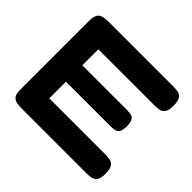

<svg xmlns="http://www.w3.org/2000/svg" viewBox="-163 -887 1093 1093"><g transform="rotate(45 383.5 -340.5)"><path d="M128 9Q92 9 76 -1.5Q60 -12 56.5 -30Q53 -48 53 -67V-614Q53 -658 70 -674Q87 -690 131 -690H659Q679 -690 696 -686.5Q713 -683 724 -667Q735 -651 735 -613Q735 -577 724 -561Q713 -545 695.5 -541.5Q678 -538 658 -538H205V-409H561Q581 -409 596.5 -406Q612 -403 621 -389Q630 -375 630 -342Q630 -311 621 -297Q612 -283 596 -280Q580 -277 559 -277H205V-143H659Q679 -143 696 -139Q713 -135 724 -119.5Q735 -104 735 -66Q735 -30 724 -14Q713 2 695.5 5.5Q678 9 658 9Z"/></g></svg>

Font: Fredoka SemiExpanded SemiBold
Style: Regular
Weight: 600
Width: 6
Designer: Ben Nathan
Foundry: Milena B. Brandão, Ben Nathan
Version: Version 2.001